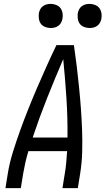

<svg xmlns="http://www.w3.org/2000/svg" viewBox="-20 -967 543 987"><path d="M8 0 20 -74Q29 -130 46.5 -186Q64 -242 84 -297.5Q104 -353 126 -408Q148 -463 171.5 -517.5Q195 -572 219.5 -626.5Q244 -681 270 -735H360Q368 -681 374.5 -626.5Q381 -572 386.5 -517.5Q392 -463 396 -408Q400 -353 402 -297.5Q404 -242 402.5 -186Q401 -130 392 -74L380 0H301L313 -74Q318 -103 320.5 -132Q323 -161 325 -190H126Q117 -161 110.5 -132Q104 -103 99 -74L87 0ZM327 -260Q328 -362 321.5 -462.5Q315 -563 305 -663Q262 -563 222 -462.5Q182 -362 148 -260ZM440 -823Q426 -823 412 -828.5Q398 -834 390 -845Q382 -856 380 -870.5Q378 -885 380 -900Q382 -910 387 -919.5Q392 -929 401 -935.5Q410 -942 420 -944.5Q430 -947 441 -947Q455 -947 469 -941.5Q483 -936 491 -925Q499 -914 501.5 -899.5Q504 -885 501 -870Q499 -860 494 -850.5Q489 -841 480 -834.5Q471 -828 461 -825.5Q451 -823 440 -823ZM240 -823Q226 -823 212 -828.5Q198 -834 190 -845Q182 -856 180 -870.5Q178 -885 180 -900Q182 -910 187 -919.5Q192 -929 201 -935.5Q210 -942 220 -944.5Q230 -947 241 -947Q255 -947 269 -941.5Q283 -936 291 -925Q299 -914 301.5 -899.5Q304 -885 301 -870Q299 -860 294 -850.5Q289 -841 280 -834.5Q271 -828 261 -825.5Q251 -823 240 -823Z"/></svg>

Font: Iosevka Term Curly Oblique
Style: Regular
Weight: 400
Italic angle: -9°
Designer: Belleve Invis
Foundry: Belleve Invis
Version: Version 32.3.0